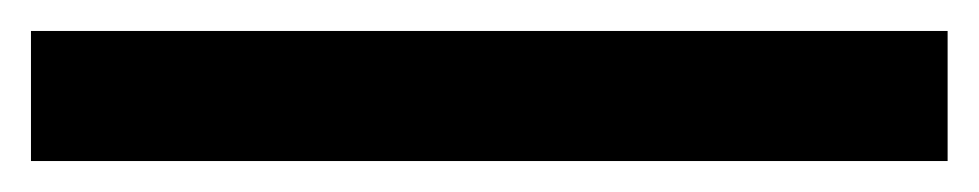

<svg xmlns="http://www.w3.org/2000/svg" viewBox="-20 4 632 124"><path d="M0 108V24H592V108Z"/></svg>

Font: Bricolage Grotesque 24pt
Style: Regular
Weight: 400
Designer: Mathieu Triay
Foundry: Atelier Triay
Version: Version 1.001;gftools[0.9.33.dev8+g029e19f]